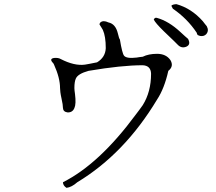

<svg xmlns="http://www.w3.org/2000/svg" viewBox="-20 -818 1040 924"><path d="M972 -653Q961 -642 943 -645Q943 -645 940 -646Q937 -647 932 -649Q927 -654 927 -660Q881 -729 812 -776Q804 -790 805 -791Q811 -797 829 -798Q901 -778 956 -716Q961 -709 966 -703Q971 -697 975 -692Q987 -670 972 -653ZM876 -593Q853 -584 835 -603Q833 -606 769 -667Q727 -708 720 -724Q725 -735 735 -732Q764 -724 792 -707Q820 -690 847 -665Q861 -652 870.5 -643.5Q880 -635 885 -631Q900 -603 876 -593ZM352 59Q325 83 300 86Q283 75 283 59Q458 -29 633 -266Q641 -277 650 -288.5Q659 -300 667 -312Q707 -376 707 -463Q706 -502 667 -504Q565 -504 406 -477Q355 -463 345 -440Q338 -425 338 -394Q338 -385 341 -365Q347 -317 338 -298Q329 -276 305 -277Q284 -280 283 -298Q283 -313 276 -344Q272 -362 270.5 -374.5Q269 -387 269 -394Q269 -443 240 -507Q239 -509 238 -511Q237 -513 236 -514Q215 -535 240 -539Q260 -541 272 -534Q338 -500 389 -507Q394 -508 409 -510.5Q424 -513 447 -518Q487 -542 489 -586Q489 -643 475 -674Q472 -679 468.5 -685Q465 -691 461 -697Q456 -701 463 -710Q477 -722 502 -710Q536 -703 547 -658Q553 -632 557 -628Q568 -561 577 -550Q589 -535 638 -541Q643 -542 650 -543Q657 -544 667 -545Q695 -559 736 -559Q779 -559 800 -529Q818 -499 790 -477Q771 -392 736 -339Q579 -78 352 59Z"/></svg>

Font: New Tegomin
Style: Regular
Weight: 400
Designer: Kyosuke Nagai
Version: Version 1.000